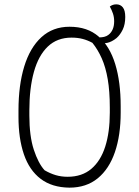

<svg xmlns="http://www.w3.org/2000/svg" viewBox="-20 -843 640 883"><path d="M300 -720Q382 -720 433.5 -675Q485 -630 510 -548Q535 -466 535 -355V-325Q535 -221 508.5 -143.5Q482 -66 429.5 -23Q377 20 299 20Q219 19 167 -20.5Q115 -60 90 -133Q65 -206 65 -305V-335Q65 -451 91.5 -537.5Q118 -624 170.5 -672Q223 -720 300 -720ZM115 -312Q115 -217 135.5 -154.5Q156 -92 185 -60Q211 -45 236.5 -37.5Q262 -30 291 -30Q357 -30 400 -66.5Q443 -103 464 -169Q485 -235 485 -325V-348Q485 -423 475.5 -478.5Q466 -534 448 -574.5Q430 -615 405 -646Q383 -658 360 -664Q337 -670 309 -670Q243 -670 200 -629Q157 -588 136 -512.5Q115 -437 115 -335ZM485 -813Q492 -818 499 -820.5Q506 -823 515 -823Q534 -823 545 -809Q556 -795 556 -765Q556 -731 544.5 -707Q533 -683 516 -668Q505 -659 494 -653.5Q483 -648 473.5 -646Q464 -644 455 -644Q451 -644 446.5 -644Q442 -644 437 -644Q437 -647 437 -650Q437 -653 437 -656Q437 -659 437 -662.5Q437 -666 437 -671Q448 -671 459 -673.5Q470 -676 479 -683Q491 -692 498 -707.5Q505 -723 505 -745Q505 -764 499.5 -780.5Q494 -797 485 -813Z"/></svg>

Font: Recursive Monospace Casual Light
Style: Regular
Weight: 300
Version: Version 1.047